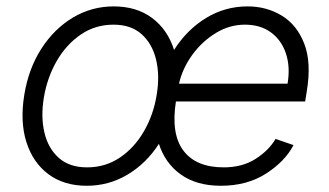

<svg xmlns="http://www.w3.org/2000/svg" viewBox="-20 -573 1035 604"><path d="M252.8 11.4Q181.1 11.4 132.3 -25Q83.5 -61.4 63 -126.1Q42.6 -190.7 56.5 -275.2Q70 -357.6 110.3 -420.1Q150.6 -482.6 209.5 -517.8Q268.5 -552.9 337.7 -552.9Q409.8 -552.9 458.6 -516.3Q507.5 -479.8 527.9 -415.1Q548.3 -350.5 534.4 -265.6Q521 -183.9 480.6 -121.4Q440.3 -58.9 381.4 -23.8Q322.4 11.4 252.8 11.4ZM253.9 -46.5Q311.8 -46.5 357.6 -77.6Q403.4 -108.7 433.2 -160.7Q463.1 -212.7 473 -275.2Q483 -335.2 471.1 -385.1Q459.2 -435 425.8 -465.2Q392.4 -495.4 337 -495.4Q279.5 -495.4 233.7 -464Q187.9 -432.5 158 -380.3Q128.2 -328.1 117.9 -265.6Q108 -206 119.7 -156.1Q131.4 -106.2 165 -76.3Q198.5 -46.5 253.9 -46.5ZM674.7 11.4Q598.4 11.4 548.5 -24.3Q498.6 -60 478.9 -123.4Q459.2 -186.8 473 -269.5Q486.9 -352.3 527.7 -416.2Q568.5 -480.1 628.4 -516.5Q688.2 -552.9 758.9 -552.9Q818.2 -552.9 866.1 -524Q914.1 -495 937.1 -435.7Q960.2 -376.4 945 -285.2L940 -253.9H533.4Q517.4 -151.3 557.2 -98.9Q596.9 -46.5 683.6 -46.5Q742.2 -46.5 783.7 -73Q825.3 -99.4 846.9 -136L903.4 -116.5Q876.4 -65 816.8 -26.8Q757.1 11.4 674.7 11.4ZM543 -309.7H884.6Q893.5 -362.2 879.6 -404.3Q865.8 -446.4 832.6 -470.9Q799.4 -495.4 750.4 -495.4Q702.1 -495.4 658.9 -469.1Q615.8 -442.8 585 -400.6Q554.3 -358.3 543 -309.7Z"/></svg>

Font: Inter UI Light
Style: Italic
Weight: 300
Italic angle: 9.39999°
Designer: Rasmus Andersson
Foundry: rsms
Version: 3.2;8d6f07862